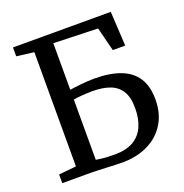

<svg xmlns="http://www.w3.org/2000/svg" viewBox="-133 -863 948 988"><g transform="rotate(-20 341.0 -368.5)"><path d="M370 6Q360 6 338.2 5.2Q316.5 4.5 290 3.2Q263.5 2 238.5 1Q213.5 0 197 0H43.5V-47.5L139 -57V-682.5L44 -694.5V-743H579.5L590 -554.5H522L489 -685L246.5 -692.5V-437.5Q255 -439 270.5 -441Q286 -443 305.2 -445Q324.5 -447 344 -448.2Q363.5 -449.5 380 -449.5Q465 -449.5 523.2 -427.8Q581.5 -406 611.5 -360.2Q641.5 -314.5 641.5 -241.5Q641.5 -164.5 606.8 -108.8Q572 -53 510.8 -23.5Q449.5 6 370 6ZM348 -46Q411 -46 450.8 -69.2Q490.5 -92.5 509.2 -134.8Q528 -177 528 -234.5Q528 -295.5 506.2 -329.5Q484.5 -363.5 444.8 -377.8Q405 -392 350 -392Q331.5 -392 310.8 -390.8Q290 -389.5 272.8 -387.8Q255.5 -386 246.5 -384V-54Q259.5 -52 272.5 -50.2Q285.5 -48.5 303.5 -47.2Q321.5 -46 348 -46Z"/></g></svg>

Font: Merriweather 28pt
Style: Regular
Weight: 400
Version: Version 2.100